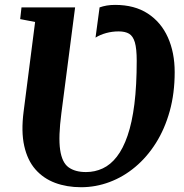

<svg xmlns="http://www.w3.org/2000/svg" viewBox="-20 -774 771 804"><path d="M319.5 10Q260 10 211 -8.2Q162 -26.5 128.5 -64.5Q95 -102.5 81.5 -162.8Q68 -223 79 -307.5L127 -682L64.5 -694L70 -743H294.5L237 -300Q224 -200.5 231.8 -147Q239.5 -93.5 267 -73.5Q294.5 -53.5 340 -53.5Q377.5 -53.5 410.2 -68.8Q443 -84 469.2 -117.8Q495.5 -151.5 514.2 -206Q533 -260.5 542.8 -338.2Q552.5 -416 552.5 -519.5Q552.5 -570 544.8 -596.5Q537 -623 520.5 -632.8Q504 -642.5 477 -642.5Q449.5 -642.5 424.2 -635.5Q399 -628.5 380 -616.5L397 -743Q411 -748 427 -750.8Q443 -753.5 462 -753.5Q543.5 -753.5 599 -717.2Q654.5 -681 683 -617.5Q711.5 -554 711.5 -472Q711.5 -383.5 690.8 -308.8Q670 -234 632.8 -175Q595.5 -116 546.2 -74.8Q497 -33.5 439 -11.8Q381 10 319.5 10Z"/></svg>

Font: Merriweather 28pt ExtraBold
Style: Italic
Weight: 800
Italic angle: -7.8°
Version: Version 2.101